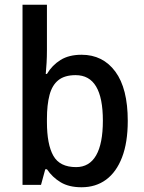

<svg xmlns="http://www.w3.org/2000/svg" viewBox="-20 -780 606 810"><path d="M178 -568Q178 -541 176.5 -514.5Q175 -488 173 -468H178Q200 -505 235.5 -527Q271 -549 324 -549Q414 -549 466.5 -478Q519 -407 519 -270Q519 -179 495 -116.5Q471 -54 427.5 -22Q384 10 324 10Q271 10 236 -11Q201 -32 178 -66H171L153 0H75V-760H178ZM299 -463Q253 -463 226.5 -442Q200 -421 189 -379.5Q178 -338 178 -278V-265Q178 -171 205 -123Q232 -75 301 -75Q357 -75 385.5 -124.5Q414 -174 414 -271Q414 -367 385.5 -415Q357 -463 299 -463Z"/></svg>

Font: Noto Sans Hebrew SemiCondensed Medium
Style: Regular
Weight: 500
Width: 4
Designer: Monotype Design Team
Foundry: Monotype Imaging Inc.
Version: Version 2.003